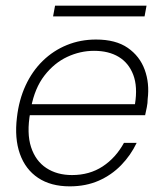

<svg xmlns="http://www.w3.org/2000/svg" viewBox="-20 -648 571 680"><path d="M227 12Q160 12 115 -18Q70 -48 50.5 -103Q31 -158 40 -232Q47 -294 70.5 -345Q94 -396 131.5 -432.5Q169 -469 217 -488.5Q265 -508 320 -508Q390 -508 432.5 -478.5Q475 -449 492.5 -401Q510 -353 503 -297Q503 -283 500 -268.5Q497 -254 494 -240H73L80 -279H458Q468 -341 452 -383Q436 -425 400.5 -446.5Q365 -468 313 -468Q264 -468 218 -446.5Q172 -425 137.5 -380.5Q103 -336 90 -267L87 -249Q74 -176 90 -127Q106 -78 144 -53Q182 -28 235 -28Q297 -28 343.5 -58.5Q390 -89 419 -142H464Q443 -98 409 -63Q375 -28 329.5 -8Q284 12 227 12ZM168 -590 175 -628H499L492 -590Z"/></svg>

Font: DM Sans 28pt ExtraLight
Style: Italic
Weight: 250
Italic angle: -10°
Version: Version 4.004;gftools[0.9.30]